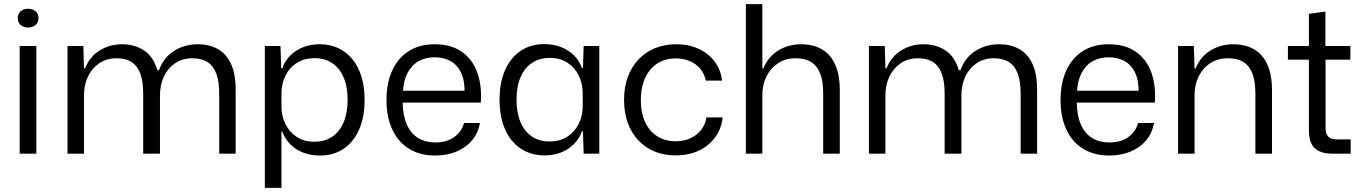

<svg xmlns="http://www.w3.org/2000/svg" viewBox="-20 -749 6637 936"><path d="M76.1 0V-524.7H157.1V0ZM117.1 -614.7Q95 -614.7 80.8 -627.3Q66.6 -639.9 66.6 -660.6Q66.6 -682 80.8 -694.2Q95 -706.4 117.1 -706.4Q139.3 -706.4 153.5 -694.2Q167.7 -682 167.7 -660.6Q167.7 -639.9 153.5 -627.3Q139.3 -614.7 117.1 -614.7Z M309.1 0V-524.7H386.3L389.4 -415.7H394.6Q418.3 -474.3 467.1 -503.8Q515.9 -533.3 574.7 -533.3Q634.9 -533.3 681 -504Q727.1 -474.7 747 -406.9H755Q778.4 -469.9 829.6 -501.6Q880.7 -533.3 944.7 -533.3Q997.9 -533.3 1039.6 -511.1Q1081.3 -488.9 1105.1 -439.6Q1128.9 -390.4 1128.9 -309.4V0H1048.6V-293.1Q1048.6 -352 1034.4 -390.1Q1020.3 -428.1 991.4 -446.6Q962.6 -465 917.3 -465Q869.6 -465 834.1 -441Q798.6 -417 779.2 -376.4Q759.9 -335.7 759.9 -283.7V0H678.1V-293.1Q678.1 -352 664 -390.1Q649.9 -428.1 621.4 -446.6Q592.9 -465 548.3 -465Q499.9 -465 464.4 -441Q428.9 -417 409.1 -376.4Q389.4 -335.7 389.4 -283.7V0Z M1271.1 167V-524.7H1347.4L1350.9 -415.7H1355.9Q1374.4 -468.6 1423.2 -500.9Q1472 -533.3 1539.9 -533.3Q1588.4 -533.3 1628.4 -514.6Q1668.4 -496 1697.4 -461.1Q1726.4 -426.1 1741.9 -375.8Q1757.4 -325.4 1757.4 -262Q1757.4 -177.3 1730.1 -116.3Q1702.7 -55.3 1653.9 -23Q1605.1 9.3 1539.9 9.3Q1494.6 9.3 1457.4 -5.3Q1420.1 -19.9 1394.4 -46.4Q1368.7 -73 1355.9 -107.6H1352.1V167ZM1512.4 -58Q1562.7 -58 1599 -82.2Q1635.3 -106.4 1654.9 -152.4Q1674.6 -198.3 1674.6 -262Q1674.6 -326 1655.2 -371.4Q1635.9 -416.9 1599.9 -441.1Q1563.9 -465.3 1513.9 -465.3Q1462.1 -465.3 1425.9 -441.6Q1389.7 -417.9 1370.9 -378.5Q1352.1 -339.1 1352.1 -293.6V-229.7Q1352.1 -183.6 1371.2 -144.7Q1390.3 -105.9 1426.2 -81.9Q1462.1 -58 1512.4 -58Z M2101.7 9.2Q2026.8 9.2 1973.5 -24.1Q1920.2 -57.3 1892.2 -118.2Q1864.2 -179 1864.2 -260.3Q1864.2 -343.5 1891.9 -404.7Q1919.7 -465.8 1972 -499.5Q2024.3 -533.2 2098.8 -533.2Q2178.7 -533.2 2230.8 -496.9Q2283 -460.7 2306.3 -396.7Q2329.7 -332.7 2323.8 -248.7H1943Q1944.5 -183.7 1963.9 -140.5Q1983.3 -97.3 2018.9 -75.9Q2054.5 -54.5 2101.7 -54.5Q2158 -54.5 2194.1 -80.5Q2230.2 -106.5 2242.2 -149.5H2319.7Q2311 -99.5 2280.7 -64Q2250.3 -28.5 2204.4 -9.7Q2158.5 9.2 2101.7 9.2ZM1943.8 -295 1935.3 -306.8H2253.7L2245 -293.5Q2246.2 -355.7 2227.8 -394.3Q2209.5 -432.8 2176.3 -451.3Q2143.2 -469.7 2098.8 -469.7Q2053.5 -469.7 2019.4 -449.9Q1985.3 -430.2 1965.7 -391.4Q1946.2 -352.7 1943.8 -295Z M2632.9 8.6Q2584.6 8.6 2544.4 -10.1Q2504.3 -28.7 2475.3 -63.6Q2446.3 -98.6 2430.8 -148.9Q2415.3 -199.3 2415.3 -262.7Q2415.3 -347.7 2442.8 -408.6Q2470.3 -469.4 2519.3 -501.7Q2568.3 -534 2632.9 -534Q2678.4 -534 2715.5 -519.4Q2752.6 -504.9 2778.6 -478.8Q2804.7 -452.7 2816.9 -417.1H2821.9L2825.3 -524.7H2901.6V0H2825.3L2821.9 -109H2816.9Q2798.3 -56.1 2749.9 -23.8Q2701.4 8.6 2632.9 8.6ZM2658.9 -59.4Q2710.9 -59.4 2746.9 -83.5Q2783 -107.6 2801.8 -146.6Q2820.6 -185.6 2820.6 -231.1V-295Q2820.6 -341.1 2801.5 -380.4Q2782.4 -419.6 2746.5 -443.1Q2710.6 -466.7 2660.3 -466.7Q2610 -466.7 2573.7 -442.5Q2537.4 -418.3 2517.8 -372.9Q2498.1 -327.4 2498.1 -262.7Q2498.1 -199.7 2517.5 -153.8Q2536.9 -107.9 2572.9 -83.6Q2608.9 -59.4 2658.9 -59.4Z M3273.6 8.6Q3217 8.6 3170.6 -10.7Q3124.3 -30 3091 -65.7Q3057.7 -101.4 3040 -150.9Q3022.3 -200.4 3022.3 -261.6Q3022.3 -322.7 3040.1 -372.6Q3058 -422.4 3091.8 -458.4Q3125.6 -494.3 3172.6 -513.8Q3219.6 -533.3 3277.1 -533.3Q3337.6 -533.3 3385.6 -511.1Q3433.7 -489 3463.9 -448.9Q3494 -408.9 3500 -356H3421.1Q3413.1 -391.6 3392.3 -415.6Q3371.4 -439.6 3341.1 -451.9Q3310.7 -464.3 3274.6 -464.3Q3234 -464.3 3202.6 -449.6Q3171.3 -434.9 3149.1 -408Q3127 -381.1 3115.6 -344.1Q3104.1 -307 3104.1 -261.3Q3104.1 -197.7 3125.4 -152.9Q3146.6 -108.1 3184.7 -84.3Q3222.9 -60.4 3273.6 -60.4Q3314.7 -60.4 3346.1 -75Q3377.4 -89.6 3397.9 -115.5Q3418.3 -141.4 3423.9 -176.6H3503.1Q3496.9 -120.6 3465.7 -78.7Q3434.6 -36.9 3385.5 -14.1Q3336.4 8.6 3273.6 8.6Z M3616.1 0V-729H3696.4V-415.7H3701.6Q3725.9 -474.3 3775.8 -503.8Q3825.7 -533.3 3885.4 -533.3Q3926.1 -533.3 3960.6 -520.9Q3995.1 -508.6 4020.4 -481.9Q4045.7 -455.1 4059.9 -412.6Q4074 -370.1 4074 -309.4V0H3993V-293.1Q3993 -352 3978.6 -390.1Q3964.1 -428.1 3934.6 -446.6Q3905.1 -465 3859 -465Q3809.7 -465 3773.1 -441Q3736.4 -417 3716.4 -376.4Q3696.4 -335.7 3696.4 -283.7V0Z M4216.1 0V-524.7H4293.3L4296.4 -415.7H4301.6Q4325.3 -474.3 4374.1 -503.8Q4422.9 -533.3 4481.7 -533.3Q4541.9 -533.3 4588 -504Q4634.1 -474.7 4654 -406.9H4662Q4685.4 -469.9 4736.6 -501.6Q4787.7 -533.3 4851.7 -533.3Q4904.9 -533.3 4946.6 -511.1Q4988.3 -488.9 5012.1 -439.6Q5035.9 -390.4 5035.9 -309.4V0H4955.6V-293.1Q4955.6 -352 4941.4 -390.1Q4927.3 -428.1 4898.4 -446.6Q4869.6 -465 4824.3 -465Q4776.6 -465 4741.1 -441Q4705.6 -417 4686.2 -376.4Q4666.9 -335.7 4666.9 -283.7V0H4585.1V-293.1Q4585.1 -352 4571 -390.1Q4556.9 -428.1 4528.4 -446.6Q4499.9 -465 4455.3 -465Q4406.9 -465 4371.4 -441Q4335.9 -417 4316.1 -376.4Q4296.4 -335.7 4296.4 -283.7V0Z M5387.7 9.2Q5312.8 9.2 5259.5 -24.1Q5206.2 -57.3 5178.2 -118.2Q5150.2 -179 5150.2 -260.3Q5150.2 -343.5 5177.9 -404.7Q5205.7 -465.8 5258 -499.5Q5310.3 -533.2 5384.8 -533.2Q5464.7 -533.2 5516.8 -496.9Q5569 -460.7 5592.3 -396.7Q5615.7 -332.7 5609.8 -248.7H5229Q5230.5 -183.7 5249.9 -140.5Q5269.3 -97.3 5304.9 -75.9Q5340.5 -54.5 5387.7 -54.5Q5444 -54.5 5480.1 -80.5Q5516.2 -106.5 5528.2 -149.5H5605.7Q5597 -99.5 5566.7 -64Q5536.3 -28.5 5490.4 -9.7Q5444.5 9.2 5387.7 9.2ZM5229.8 -295 5221.3 -306.8H5539.7L5531 -293.5Q5532.2 -355.7 5513.8 -394.3Q5495.5 -432.8 5462.3 -451.3Q5429.2 -469.7 5384.8 -469.7Q5339.5 -469.7 5305.4 -449.9Q5271.3 -430.2 5251.7 -391.4Q5232.2 -352.7 5229.8 -295Z M5723.1 0V-524.7H5800L5803.4 -415.7H5808.6Q5832.9 -474.3 5882.8 -503.8Q5932.7 -533.3 5992.4 -533.3Q6033.1 -533.3 6067.6 -520.9Q6102.1 -508.6 6127.4 -481.9Q6152.7 -455.1 6166.9 -412.6Q6181 -370.1 6181 -309.4V0H6100V-293.1Q6100 -352 6085.6 -390.1Q6071.1 -428.1 6041.6 -446.6Q6012.1 -465 5966 -465Q5916.7 -465 5880.1 -441Q5843.4 -417 5823.4 -376.4Q5803.4 -335.7 5803.4 -283.7V0Z M6472.7 0Q6418 0 6389.5 -26.5Q6361 -53 6361 -112.7V-458.1H6258.6V-524.7H6361V-681.6L6441.3 -692.6V-524.7H6563.1V-458.1H6442V-125.9Q6442 -95.6 6455.9 -82.5Q6469.7 -69.4 6497.4 -69.4H6564.6V0Z"/></svg>

Font: Mona Sans ExtraLight
Style: Regular
Weight: 200
Designer: Deni Anggara
Foundry: GitHub
Version: Version 2.000